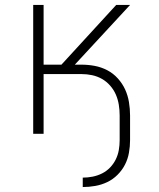

<svg xmlns="http://www.w3.org/2000/svg" viewBox="-20 -540 640 775"><path d="M314 215V177Q334 177 354 173Q374 169 392 160Q410 151 424 136.5Q438 122 447 104Q456 86 459.5 66Q463 46 463 26V-74Q463 -96 459.5 -117.5Q456 -139 447.5 -158.5Q439 -178 424.5 -194.5Q410 -211 391.5 -221.5Q373 -232 352 -236.5Q331 -241 309 -241H156V0H114V-520H156V-279H228L449 -520H505L282 -279H309Q336 -279 362.5 -274Q389 -269 413 -256.5Q437 -244 455.5 -223.5Q474 -203 485 -179Q496 -155 500.5 -128Q505 -101 505 -74V26Q505 51 500.5 76.5Q496 102 484.5 124.5Q473 147 454.5 165.5Q436 184 413 195Q390 206 364.5 210.5Q339 215 314 215Z"/></svg>

Font: Iosevka Extralight Extended
Style: Regular
Weight: 200
Width: 7
Monospace: yes
Designer: Belleve Invis
Foundry: Belleve Invis
Version: Version 32.5.0; ttfautohint (v1.8.4)